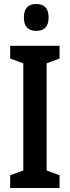

<svg xmlns="http://www.w3.org/2000/svg" viewBox="-20 -944 350 964"><path d="M279 0H31V-64L97 -88V-626L31 -650V-714H279V-650L214 -626V-88L279 -64ZM162 -924Q224 -924 224 -856Q224 -789 162 -789Q100 -789 100 -856Q100 -924 162 -924Z"/></svg>

Font: Noto Sans Thai ExtCond SemBd
Style: Regular
Weight: 600
Width: 2
Designer: Monotype Design Team
Foundry: Monotype Imaging Inc.
Version: Version 2.002; ttfautohint (v1.8.4.7-5d5b)